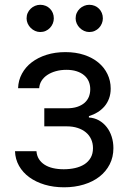

<svg xmlns="http://www.w3.org/2000/svg" viewBox="-20 -770 534 801"><path d="M132.1 -139.2Q133.5 -120.7 142.2 -106.7Q150.9 -92.7 165.7 -83.1Q180.4 -73.5 200.8 -68.7Q221.2 -63.9 245.7 -63.9Q271 -63.9 293.1 -68.9Q315.3 -73.9 332 -84.5Q348.7 -95.2 358.3 -111.9Q367.9 -128.6 367.9 -152Q367.9 -172.2 360.3 -189.1Q352.6 -206 338.2 -217.9Q323.9 -229.8 303.8 -236.3Q283.7 -242.9 258.5 -242.9H164.8V-318.2H258.5Q283.7 -318.2 302 -324.2Q320.3 -330.3 332.6 -340.9Q344.8 -351.6 350.7 -366.1Q356.5 -380.7 356.5 -397.7Q356.5 -415.8 350 -430.8Q343.4 -445.7 330.6 -456.3Q317.8 -467 299.4 -472.8Q280.9 -478.7 257.1 -478.7Q233.3 -478.7 212.9 -473Q192.5 -467.3 177.4 -457.2Q162.3 -447.1 153.4 -433.1Q144.5 -419 143.5 -402H55.4Q56.5 -435 71.6 -462.7Q86.6 -490.4 112.7 -510.3Q138.8 -530.2 174.5 -541.4Q210.2 -552.6 252.8 -552.6Q296.2 -552.6 331 -541Q365.8 -529.5 390.4 -509.1Q415.1 -488.6 428.4 -460.8Q441.8 -432.9 441.8 -400.6Q441.8 -377.5 434.8 -358.8Q427.9 -340.2 415.7 -326Q403.4 -311.8 386.9 -301.7Q370.4 -291.5 350.9 -285.5V-279.8Q373.9 -278.4 392.8 -267.8Q411.6 -257.1 425.1 -239.9Q438.6 -222.7 445.8 -200.1Q453.1 -177.6 453.1 -152Q453.1 -114.7 437.7 -84.5Q422.2 -54.3 394.9 -33Q367.5 -11.7 329.7 -0.2Q291.9 11.4 247.2 11.4Q203.5 11.4 166.5 0.4Q129.6 -10.7 102.5 -30.4Q75.3 -50.1 59.5 -77.9Q43.7 -105.8 42.6 -139.2ZM147.7 -636.4Q136.7 -636.4 126.4 -641Q116.1 -645.6 108.1 -653.6Q100.1 -661.6 95.5 -671.9Q90.9 -682.2 90.9 -693.2Q90.9 -705.6 95.5 -715.9Q100.1 -726.2 108.1 -733.8Q116.1 -741.5 126.4 -745.7Q136.7 -750 147.7 -750Q160.2 -750 170.5 -745.7Q180.8 -741.5 188.4 -733.8Q196 -726.2 200.3 -715.9Q204.5 -705.6 204.5 -693.2Q204.5 -682.2 200.3 -671.9Q196 -661.6 188.4 -653.6Q180.8 -645.6 170.5 -641Q160.2 -636.4 147.7 -636.4ZM352.3 -636.4Q341.3 -636.4 331 -641Q320.7 -645.6 312.7 -653.6Q304.7 -661.6 300.1 -671.9Q295.5 -682.2 295.5 -693.2Q295.5 -705.6 300.1 -715.9Q304.7 -726.2 312.7 -733.8Q320.7 -741.5 331 -745.7Q341.3 -750 352.3 -750Q364.7 -750 375 -745.7Q385.3 -741.5 392.9 -733.8Q400.6 -726.2 404.8 -715.9Q409.1 -705.6 409.1 -693.2Q409.1 -682.2 404.8 -671.9Q400.6 -661.6 392.9 -653.6Q385.3 -645.6 375 -641Q364.7 -636.4 352.3 -636.4Z"/></svg>

Font: Fast_Sans-Dotted
Style: Regular
Weight: 400
Version: Version 3.018